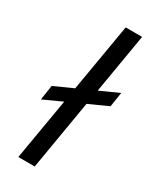

<svg xmlns="http://www.w3.org/2000/svg" viewBox="-182 -755 664 810"><g transform="rotate(30 149.5 -350.0)"><path d="M58 0 109 -299 19 -258 30 -330 121 -371 177 -700H257L208 -410L299 -451L288 -380L195 -338L138 0Z"/></g></svg>

Font: Figtree
Style: Italic
Weight: 400
Italic angle: -9.5°
Foundry: Erik Kennedy
Version: Version 2.001; ttfautohint (v1.8.4.7-5d5b);gftools[0.9.27]